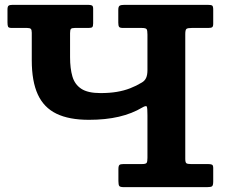

<svg xmlns="http://www.w3.org/2000/svg" viewBox="-20 -770 929 790"><path d="M586.7 -627.7V-481.5Q586.7 -461.5 581.2 -449.5Q575.7 -437.5 563.7 -430.5Q540.7 -416.5 515.6 -406.8Q490.5 -397 460.7 -392Q431 -387 393.3 -387Q341.3 -387 314.4 -404.8Q287.5 -422.5 277.9 -455.5Q268.3 -488.5 268.3 -534.5V-633.5Q268.3 -647 271.8 -651Q275.3 -655 287.8 -655H344.8Q356.3 -655 359.8 -658.5Q363.3 -662 363.3 -674V-734Q363.3 -745 358.3 -747.5Q353.3 -750 343.3 -750H30.8Q19.8 -750 15.3 -746.5Q10.8 -743 10.8 -731V-678Q10.8 -665 13.3 -660Q15.8 -655 28.3 -655H91.2Q102.7 -655 106.7 -651.2Q110.7 -647.5 110.7 -635.5V-522Q110.7 -435.5 135.5 -381.5Q160.2 -327.5 212.2 -302.2Q264.2 -277 345.7 -277Q414.7 -277 469.1 -289.7Q523.5 -302.5 565.2 -327.5Q581.7 -337.2 584.2 -330.9Q586.7 -324.5 586.7 -296V-120.5Q586.7 -105.3 583.5 -100.1Q580.2 -95 564.7 -95H488.2Q475.5 -95 471.4 -91.3Q467.2 -87.5 467.2 -73.8V-25Q467.2 -9.3 470.9 -4.6Q474.5 0 489.7 0H832.3Q847.8 0 852.5 -3.6Q857.3 -7.3 857.3 -23.5V-78.5Q857.3 -90.3 852 -92.6Q846.8 -95 835.5 -95H765Q751 -95 746.6 -98.6Q742.3 -102.3 742.3 -116.5V-629.7Q742.3 -647.5 747.3 -651.2Q752.3 -655 769.5 -655H837Q848.5 -655 852.9 -658Q857.3 -661 857.3 -672.2V-730.2Q857.3 -744 853.1 -747Q849 -750 835.8 -750H491.2Q478 -750 472.4 -746.6Q466.7 -743.3 466.7 -729V-677Q466.7 -664.5 469.9 -659.7Q473 -655 485.7 -655H562.5Q579.7 -655 583.2 -650.1Q586.7 -645.2 586.7 -627.7Z"/></svg>

Font: Besley
Style: Regular
Weight: 400
Designer: Owen Earl
Foundry: indestructible type*
Version: Version 4.000